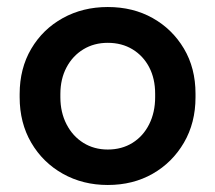

<svg xmlns="http://www.w3.org/2000/svg" viewBox="-20 -517 613 547"><path d="M287 10Q216 10 159 -22Q102 -54 69 -110.5Q36 -167 36 -240V-249Q36 -322 69 -378Q102 -434 159 -465.5Q216 -497 287 -497Q359 -497 415 -465.5Q471 -434 504 -378.5Q537 -323 537 -250V-240Q537 -167 504 -110.5Q471 -54 415 -22Q359 10 287 10ZM287 -91Q327 -91 357.5 -110Q388 -129 405 -163Q422 -197 422 -240V-250Q422 -293 405 -325.5Q388 -358 357.5 -376.5Q327 -395 287 -395Q248 -395 217.5 -376.5Q187 -358 169.5 -325Q152 -292 152 -249V-240Q152 -197 169.5 -163Q187 -129 217.5 -110Q248 -91 287 -91Z"/></svg>

Font: SUSE SemiBold
Style: Regular
Weight: 600
Designer: Rene Bieder
Foundry: SUSE
Version: Version 1.000